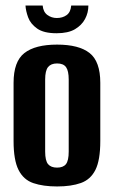

<svg xmlns="http://www.w3.org/2000/svg" viewBox="-20 -665 411 693"><path d="M186 8Q136 8 100.5 -4Q65 -16 47 -51.5Q29 -87 29 -156V-366Q29 -443 68 -473.5Q107 -504 186 -504Q265 -504 303.5 -473.5Q342 -443 342 -366V-156Q342 -87 324.5 -52Q307 -17 272 -4.5Q237 8 186 8ZM186 -60Q208 -60 218 -72.5Q228 -85 228 -118V-378Q228 -409 218.5 -422.5Q209 -436 186 -436Q164 -436 153.5 -423Q143 -410 143 -378V-118Q143 -85 153.5 -72.5Q164 -60 186 -60ZM184 -545Q138 -545 114 -562Q90 -579 81.5 -602.5Q73 -626 72 -645H134Q136 -622 151 -611Q166 -600 185 -600Q206 -600 220.5 -610.5Q235 -621 237 -645H299Q299 -619 287 -596.5Q275 -574 250.5 -559.5Q226 -545 184 -545Z"/></svg>

Font: Alumni Sans
Style: Bold
Weight: 700
Designer: Robert E. Leuschke
Foundry: Robert E. Leuschke
Version: Version 1.018